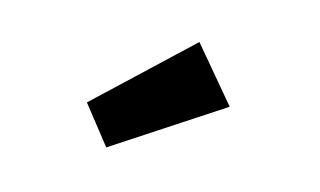

<svg xmlns="http://www.w3.org/2000/svg" viewBox="-38 -863 576 346"><g transform="rotate(10 250.0 -690.0)"><path d="M122.6 -655.8 303.4 -798.2 377.4 -692.8 171 -582Z"/></g></svg>

Font: Easer Grotesk Variable
Style: Regular
Weight: 400
Designer: Boardeaser, Bonnie Shaver-Troup, Thomas Jockin
Foundry: Lexend
Version: Version 1.001;Glyphs 3.1.2 (3151)